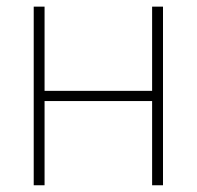

<svg xmlns="http://www.w3.org/2000/svg" viewBox="-20 -550 586 570"><path d="M112.3 -280.3H431.6V-530.3H463.9V0H431.6V-250H112.3V0H80.1V-530.3H112.3Z"/></svg>

Font: Pretendard JP Thin
Style: Regular
Weight: 100
Designer: Base glyphs from Inter by Rasmus Andersson; Hangeul glyphs from Noto Sans CJK(Source Han Sans) by Jang Soo-young and Kan
Foundry: Kil Hyung-jin
Version: Version 1.309